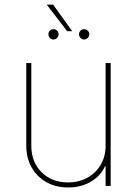

<svg xmlns="http://www.w3.org/2000/svg" viewBox="-20 -826 608 853"><path d="M449.2 -178.7V-545.9H471.7V0H449.2V-86.9H446.3Q426.8 -43.9 382.8 -18.3Q338.9 7.3 282.2 6.8Q228 6.8 186 -16.8Q144 -40.5 120.4 -82.5Q96.7 -124.5 96.7 -178.7V-545.9H119.1V-178.7Q119.1 -106.4 164.6 -61Q210 -15.6 282.2 -15.6Q331.1 -15.6 368.7 -36.6Q406.2 -57.6 427.7 -94.5Q449.2 -131.3 449.2 -178.7ZM195.3 -673.8Q194.8 -683.1 201.7 -689.7Q208.5 -696.3 217.8 -696.3Q227.1 -696.3 233.6 -689.7Q240.2 -683.1 240.2 -673.8Q240.2 -664.6 233.6 -657.7Q227.1 -650.9 217.8 -650.4Q208.5 -650.9 201.7 -657.7Q194.8 -664.6 195.3 -673.8ZM331.1 -673.8Q331.1 -683.1 337.6 -689.7Q344.2 -696.3 353.5 -696.3Q363.3 -696.3 369.9 -689.7Q376.5 -683.1 377 -673.8Q376.5 -664.6 369.9 -657.7Q363.3 -650.9 353.5 -650.4Q344.2 -650.9 337.6 -657.7Q331.1 -664.6 331.1 -673.8ZM215.8 -805.7 300.8 -687.5H278.3L187.5 -805.7Z"/></svg>

Font: Inter Tight Thin
Style: Regular
Weight: 250
Designer: Rasmus Andersson
Foundry: rsms
Version: Version 3.004